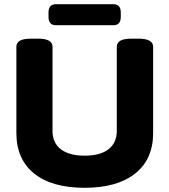

<svg xmlns="http://www.w3.org/2000/svg" viewBox="-20 -886 806 914"><path d="M383 8Q227 8 142.5 -60Q58 -128 58 -253V-664Q58 -682 74.5 -692Q91 -702 128 -702H160Q197 -702 213.5 -692Q230 -682 230 -664V-263Q230 -206 269.5 -175.5Q309 -145 383 -145Q457 -145 496.5 -175.5Q536 -206 536 -263V-664Q536 -682 552.5 -692Q569 -702 607 -702H638Q675 -702 692 -692Q709 -682 709 -664V-253Q709 -128 623.5 -60Q538 8 383 8ZM246 -766Q211 -766 211 -806V-826Q211 -866 246 -866H520Q555 -866 555 -826V-806Q555 -766 520 -766Z"/></svg>

Font: Asap Semi Expanded ExtraBold
Style: Regular
Weight: 800
Width: 6
Designer: Pablo Cosgaya
Foundry: Omnibus-Type
Version: Version 3.001; ttfautohint (v1.8.4.7-5d5b)